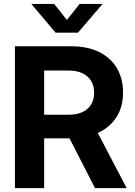

<svg xmlns="http://www.w3.org/2000/svg" viewBox="-20 -965 692 985"><path d="M56.6 0V-727.5H346.2Q428.7 -727.5 488 -698.5Q547.4 -669.4 579.3 -616Q611.3 -562.5 611.3 -489.3Q611.3 -417.5 577.9 -364.7Q544.4 -312 483.4 -283.7Q422.4 -255.4 338.9 -255.4H146.5V-376.5H333.5Q374.5 -376.5 403.3 -390.1Q432.1 -403.8 447.5 -429.2Q462.9 -454.6 462.9 -489.3Q462.9 -524.9 447.5 -550Q432.1 -575.2 403.1 -589.1Q374 -603 333 -603H206.5V0ZM467.3 0 298.8 -329.1H457.5L629.9 0ZM257.8 -944.8 322.8 -862.8 388.7 -944.8H505.4V-943.8L379.9 -797.4H265.1L141.6 -943.8V-944.8Z"/></svg>

Font: Inter 28pt
Style: Bold
Weight: 700
Designer: Rasmus Andersson
Foundry: rsms
Version: Version 4.001;git-66647c0bb